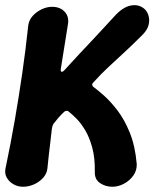

<svg xmlns="http://www.w3.org/2000/svg" viewBox="-39 -703 590 733"><path d="M49 10Q29 10 12.5 0.5Q-4 -9 -13 -24.5Q-22 -40 -18 -60Q2 -155 17.5 -244.5Q33 -334 46 -423.5Q59 -513 69 -607Q72 -627 86 -642.5Q100 -658 120 -667.5Q140 -677 160 -677Q191 -677 208.5 -657.5Q226 -638 220 -608L193 -439Q192 -432 195 -429.5Q198 -427 205 -433Q233 -464 262.5 -495.5Q292 -527 326 -563Q360 -599 399 -642Q429 -675 458.5 -681.5Q488 -688 510 -671Q522 -662 527.5 -645Q533 -628 528.5 -608.5Q524 -589 504 -569Q467 -532 435 -502.5Q403 -473 374.5 -446.5Q346 -420 318 -389Q312 -383 313 -378.5Q314 -374 318 -371Q333 -360 357.5 -338.5Q382 -317 409 -282Q436 -247 456.5 -196.5Q477 -146 483 -77Q484 -53 470.5 -33.5Q457 -14 435 -2Q413 10 390 10Q364 10 343 -4Q322 -18 323 -47Q324 -100 313 -140Q302 -180 285.5 -207Q269 -234 253 -250Q237 -266 228 -273Q221 -280 216.5 -280Q212 -280 207 -277Q195 -266 184.5 -254Q174 -242 165 -230Q162 -225 160.5 -219Q159 -213 159 -211Q156 -182 153 -159Q150 -136 147.5 -112.5Q145 -89 142 -60Q140 -40 125.5 -24Q111 -8 90.5 1Q70 10 49 10Z"/></svg>

Font: Winky Sans SemiBold
Style: Italic
Weight: 600
Italic angle: -8.97852°
Designer: Simon Atzbach
Foundry: typofactur
Version: Version 1.205